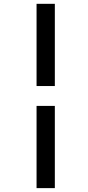

<svg xmlns="http://www.w3.org/2000/svg" viewBox="-20 -889 457 1000"><path d="M170.4 -869.1H265.6V-440.9H170.4ZM170.4 -337.4H265.6V90.8H170.4Z"/></svg>

Font: Merriweather Bold
Style: Italic
Weight: 700
Italic angle: -7°
Designer: Eben Sorkin ( eben@eyebytes.com )
Foundry: Eben Sorkin ( eben@eyebytes.com )
Version: Version 1.5; ttfautohint (v0.97) -l 13 -r 13 -G 200 -x 24 -f